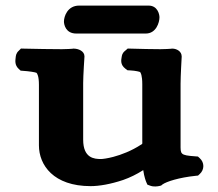

<svg xmlns="http://www.w3.org/2000/svg" viewBox="-20 -656 780 687"><path d="M420.8 -12.1C445.6 -20.9 468.1 -31.8 492.5 -47.3C496.1 -22.2 502 -7.7 503.3 -4.6L507.4 4.7L517.3 8.4C530.2 13.2 544.4 10.9 551.1 9.3L556.6 7.9L560.9 4.3C575.4 -6.4 621.1 -20.8 679.9 -26.9L688.6 -27.8L694.7 -33.4C711.9 -49 711.9 -74.5 694.7 -90L688.2 -95.9L679 -96.6C623.6 -100.5 626.1 -104.3 626.1 -140.1V-356.9C626.1 -382.5 629.9 -449.8 630.1 -453L630.1 -453.3V-453.9C630.1 -472.9 611.2 -482 597.1 -482H594.6L592.4 -481.6C590.1 -481.2 566.9 -480 554.1 -480C522.6 -480 484.7 -481 447.7 -482L437 -482.3L428.2 -474.7C417.1 -466.2 416.4 -458 415.3 -451.9C413.5 -441.3 410 -424.6 428.2 -410.6L436 -404.6L445.6 -404.1C465.7 -403.1 479.8 -399.2 481.2 -398.2C483.3 -396.4 489.1 -386.7 489.1 -354.5V-154.3C489.1 -138.1 490.8 -142.5 483.3 -137.6C451 -116.6 414.8 -102.4 385 -94.6C364.4 -89.2 347.5 -87 341.2 -87C317.8 -87 277.6 -89.5 277.6 -156.2V-359.5C277.6 -385 282.2 -453.3 282.2 -453.3L282.2 -453.9V-454.5C282.2 -473.1 260.5 -482 244.1 -482H241.2L238.5 -481.5C236.7 -481.3 216.5 -480 201.3 -480C164.9 -480 108.3 -481 65.7 -482L55 -482.3L47.4 -474.7C37.2 -465.5 36.8 -456.5 36 -449.9C34.8 -439.4 32 -423 47.4 -409.1L53.9 -403.2L63 -402.5C83.9 -401.2 105.9 -397.6 110.5 -395.5C113.2 -393.3 119.3 -383.2 119.3 -352.6V-135.9C119.3 -65.2 171.6 10 304.2 10C334.5 10 375.4 3.2 420.8 -12.1ZM550.6 -594C550.6 -604.9 543.9 -636 511.6 -636H263.2C221.2 -636 208.8 -596.7 208.8 -579C208.8 -569.1 214.4 -536 252.8 -536H501.6C539 -536 550.6 -576 550.6 -594Z"/></svg>

Font: Linux Libertine Mono O 
Style: Mono Bold
Weight: 400
Designer: Philipp H. Poll
Foundry: Philipp H. Poll
Version: Version 5.1.7